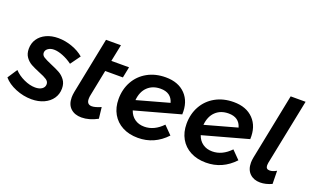

<svg xmlns="http://www.w3.org/2000/svg" viewBox="-96 -1153 2550 1571"><g transform="rotate(20 1179.5 -368.0)"><path d="M-14 -95 42 -180Q76 -143 128 -119Q180 -95 226 -95Q263 -95 285 -110.5Q307 -126 307 -152Q307 -175 285 -190Q263 -205 217 -223Q171 -242 141.5 -258Q112 -274 91 -303Q70 -332 70 -375Q70 -424 95 -461Q120 -498 165 -519Q210 -540 269 -540Q329 -540 389.5 -518.5Q450 -497 491 -461L429 -375Q390 -404 346 -421.5Q302 -439 268 -439Q237 -439 216.5 -424Q196 -409 196 -387Q196 -365 217 -351.5Q238 -338 285 -318Q333 -298 363 -281.5Q393 -265 415 -235.5Q437 -206 437 -162Q437 -113 411 -75Q385 -37 338 -15.5Q291 6 231 6Q160 6 92 -22Q24 -50 -14 -95Z M675 -193Q671 -176 671 -158Q671 -109 715 -109Q744 -109 794 -131L805 -33Q733 6 666 6Q607 6 571.5 -27Q536 -60 536 -122Q536 -142 541 -170L639 -660H769L739 -513H893L874 -418H720Z M1434 -300 1042 -192Q1057 -148 1091.5 -123.5Q1126 -99 1175 -99Q1261 -99 1333 -174L1402 -104Q1300 5 1157 5Q1080 5 1022 -25.5Q964 -56 932.5 -111.5Q901 -167 901 -240Q901 -326 939 -394Q977 -462 1046 -500.5Q1115 -539 1205 -539Q1315 -539 1377 -474.5Q1439 -410 1434 -300ZM1312 -356Q1289 -437 1197 -437Q1128 -437 1084.5 -395.5Q1041 -354 1034 -279Z M2026 -300 1634 -192Q1649 -148 1683.5 -123.5Q1718 -99 1767 -99Q1853 -99 1925 -174L1994 -104Q1892 5 1749 5Q1672 5 1614 -25.5Q1556 -56 1524.5 -111.5Q1493 -167 1493 -240Q1493 -326 1531 -394Q1569 -462 1638 -500.5Q1707 -539 1797 -539Q1907 -539 1969 -474.5Q2031 -410 2026 -300ZM1904 -356Q1881 -437 1789 -437Q1720 -437 1676.5 -395.5Q1633 -354 1626 -279Z M2347 -742 2231 -168Q2229 -152 2229 -147Q2229 -113 2261 -113Q2275 -113 2289 -117.5Q2303 -122 2321 -132L2323 -18Q2271 6 2222 6Q2166 6 2131.5 -27.5Q2097 -61 2097 -122Q2097 -141 2102 -168L2217 -742Z"/></g></svg>

Font: TypoPRO Montserrat Alternates
Style: Italic
Weight: 500
Italic angle: -11.3°
Designer: Julieta Ulanovsky
Foundry: Julieta Ulanovsky
Version: Version 6.001